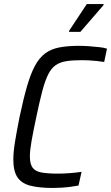

<svg xmlns="http://www.w3.org/2000/svg" viewBox="-20 -923 550 951"><path d="M243 8Q173 8 129.5 -3.5Q86 -15 66 -45.5Q46 -76 46 -133Q46 -170 54.5 -222Q63 -274 77 -344Q96 -434 114 -496Q132 -558 153 -597Q174 -636 203 -658Q232 -680 273.5 -688Q315 -696 372 -696Q396 -696 422 -694Q448 -692 471.5 -689.5Q495 -687 510 -682L496 -616Q478 -619 458.5 -621Q439 -623 420.5 -624Q402 -625 387 -625Q340 -625 308.5 -620Q277 -615 255.5 -600Q234 -585 218.5 -554Q203 -523 189.5 -472Q176 -421 160 -344Q145 -274 136.5 -226Q128 -178 128 -148Q128 -111 141.5 -92.5Q155 -74 186 -68.5Q217 -63 267 -63Q294 -63 327 -65.5Q360 -68 384 -72L369 -4Q353 -1 331 2Q309 5 286.5 6.5Q264 8 243 8ZM322 -765V-770L410 -903H493V-898L378 -765Z"/></svg>

Font: Saira SemiCondensed
Style: Italic
Weight: 400
Width: 4
Italic angle: -12°
Designer: Hector Gatti with collaboration of the Omnibus-Type team
Foundry: Omnibus-Type
Version: Version 1.101